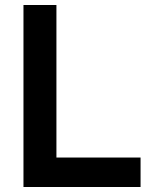

<svg xmlns="http://www.w3.org/2000/svg" viewBox="-20 -749 606 769"><path d="M74 0V-729H206V-93L184 -118H543V0Z"/></svg>

Font: Mona Sans ExtraLight SemiBold
Style: Regular
Weight: 600
Version: Version 2.000